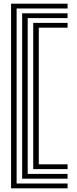

<svg xmlns="http://www.w3.org/2000/svg" viewBox="-20 -820 416 1040"><path d="M40 200V-800H346V-774H70V174H346V200ZM100 148V-748H346V-722H130V122H346V148ZM160 96V-696H346V-670H190V70H346V96Z"/></svg>

Font: Big Shoulders Inline Display Thin Black
Style: Regular
Weight: 900
Version: Version 2.002